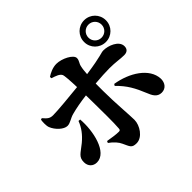

<svg xmlns="http://www.w3.org/2000/svg" viewBox="-204 -1097 1407 1407"><g transform="rotate(-45 500.0 -393.0)"><path d="M718 -735C718 -672 768 -622 831 -622C894 -622 944 -672 944 -735C944 -798 894 -848 831 -848C768 -848 718 -798 718 -735ZM763 -735C763 -773 793 -803 831 -803C869 -803 899 -773 899 -735C899 -697 869 -667 831 -667C793 -667 763 -697 763 -735ZM779 -145C793 -110 811 -70 858 -70C901 -70 927 -103 926 -148C921 -261 791 -341 657 -362L649 -349C714 -287 745 -228 779 -145ZM280 -355C261 -305 231 -264 183 -224C123 -175 94 -168 94 -113C94 -71 122 -44 161 -44C267 -44 307 -228 296 -354ZM92 -556C89 -537 87 -498 95 -477C113 -431 161 -386 198 -386C228 -386 253 -410 289 -419C333 -431 392 -442 451 -449L452 -383C453 -298 455 -161 450 -106C449 -93 444 -90 433 -90C407 -90 370 -95 324 -103L318 -89C354 -64 379 -34 390 -9C415 43 416 62 466 62C527 62 576 -14 576 -71C576 -117 563 -265 563 -383V-460C622 -465 675 -468 712 -468C779 -468 815 -459 858 -459C888 -459 906 -474 906 -504C906 -562 824 -592 775 -592C747 -592 742 -578 567 -553C569 -580 571 -605 576 -625C581 -652 598 -663 598 -689C598 -725 517 -766 461 -766C422 -766 384 -747 360 -731L361 -717C397 -705 425 -696 436 -675C442 -664 446 -604 448 -538C363 -529 225 -516 179 -516C146 -516 132 -527 104 -560Z"/></g></svg>

Font: Noto Serif SC Black
Style: Regular
Weight: 900
Designer: Ryoko NISHIZUKA 西塚涼子 (kana & ideographs); Frank Grießhammer (Latin, Greek & Cyrillic); Wenlong ZHANG 张文龙 (bopomofo); San
Foundry: Adobe
Version: Version 2.001;hotconv 1.1.0;makeotfexe 2.6.0